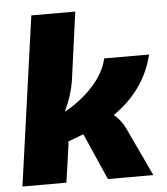

<svg xmlns="http://www.w3.org/2000/svg" viewBox="-51 -746 690 792"><g transform="rotate(-5 294.0 -350.0)"><path d="M392 -497H578Q542 -351 411 -261Q442 -236 460 -196L552 0H364L279 -193Q244 -179 215 -169L214 -154L192 0H10L108 -700H290L251 -415Q241 -355 211 -292Q279 -329 328.5 -383Q378 -437 392 -497Z"/></g></svg>

Font: Ezarion Extra Bold
Style: Italic
Weight: 800
Italic angle: -8°
Designer: Natanael Gama
Version: Version 1.001;PS 001.001;hotconv 1.0.70;makeotf.lib2.5.58329